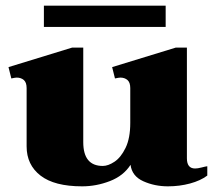

<svg xmlns="http://www.w3.org/2000/svg" viewBox="-20 -648 762 678"><path d="M565 -553H135V-628H565ZM712 -61V-28Q688 -10 651 0Q614 10 573 10Q526 10 486 -8Q446 -26 441 -66Q416 -27 368 -8.5Q320 10 270 10Q172 10 123 -28Q74 -66 74 -131V-337Q74 -357 64 -365.5Q54 -374 39 -374Q34 -374 20 -371L10 -411L235 -480H274V-146Q274 -62 343 -62Q362 -62 384.5 -77Q407 -92 423.5 -126Q440 -160 440 -214V-337Q440 -357 430 -365.5Q420 -374 405 -374Q400 -374 386 -371L376 -411L601 -480H640V-89Q640 -53 669 -53Q678 -53 691.5 -56.5Q705 -60 712 -61Z"/></svg>

Font: Taviraj Black
Style: Regular
Weight: 900
Designer: Katatrad Team
Foundry: CadsonDemak
Version: Version 1.030